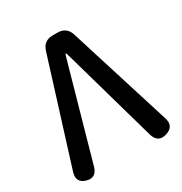

<svg xmlns="http://www.w3.org/2000/svg" viewBox="-173 -863 939 992"><g transform="rotate(-30 297.0 -367.0)"><path d="M57 -1Q3 -17 21 -74L212 -685Q228 -737 282 -737H311Q365 -737 381 -685L572 -75Q590 -18 534 -1Q478 16 461 -42L299 -614Q296 -623 294 -623Q292 -623 289 -614L128 -43Q112 15 57 -1Z"/></g></svg>

Font: Resource Han Rounded TW Medium
Style: Regular
Weight: 500
Designer: Cyano Hao (round all glyphs); Ryoko NISHIZUKA 西塚涼子 (kana, bopomofo & ideographs); Paul D. Hunt (Latin, Greek & Cyrillic)
Foundry: Cyano Hao
Version: 0.990